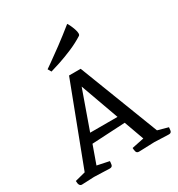

<svg xmlns="http://www.w3.org/2000/svg" viewBox="-170 -820 861 930"><g transform="rotate(-30 260.5 -355.0)"><path d="M124 -45 191 -31Q191 -24 189 -12Q187 0 173 0Q173 0 167.5 0Q162 0 144 -1Q126 -2 86 -3L17 0Q0 0 0 -30L58 -45L227 -489H292L463 -46L521 -30Q521 -25 519 -12.5Q517 0 504 0Q504 0 487 -0.5Q470 -1 423 -3Q370 -1 353 -0.5Q336 0 336 0Q323 0 320.5 -12Q318 -24 318 -31L386 -45L346 -156L160 -146ZM253 -412 177 -198H330ZM163 -548 152 -567Q152 -567 180 -586.5Q208 -606 252.5 -639Q297 -672 344 -710Q347 -707 353 -694.5Q359 -682 364 -667.5Q369 -653 369 -643Q369 -634 364 -631Q331 -610 291 -593Q251 -576 216 -564.5Q181 -553 163 -548Z"/></g></svg>

Font: Mate SC
Style: Regular
Weight: 400
Designer: Eduardo Rodriguez Tunni
Foundry: Eduardo Rodriguez Tunni
Version: Version 1.003; ttfautohint (v1.8.4.7-5d5b);gftools[0.9.24]